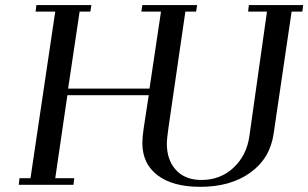

<svg xmlns="http://www.w3.org/2000/svg" viewBox="-20 -722 1204 750"><path d="M53.2 0 56.2 -25.9H99.1L195.8 -676.8H119.1L122.1 -702.1H336.9L333 -676.8H291L246.1 -376H564L608.9 -676.8H532.2L536.1 -702.1H750L746.1 -676.8H704.1L638.2 -224.1Q631.8 -179.7 631.8 -160.2Q631.8 -96.7 667.5 -57.9Q703.1 -19 767.1 -19Q840.8 -19 892.1 -66.9Q943.4 -114.7 954.1 -189.9L1022.9 -676.8H949.2L952.1 -702.1H1164.1L1161.1 -676.8H1119.1L1048.8 -199.2Q1034.7 -103 957.8 -47.6Q880.9 7.8 762.2 7.8Q654.8 7.8 595.5 -37.4Q536.1 -82.5 536.1 -163.1Q536.1 -187 541 -219.2L561 -350.1H243.2L195.8 -25.9H270L267.1 0Z"/></svg>

Font: Dehuti Alt
Style: Bold-Italic
Weight: 700
Version: Version 1.2